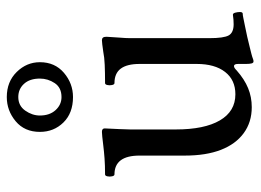

<svg xmlns="http://www.w3.org/2000/svg" viewBox="-118 -614 748 551"><g transform="rotate(-90 255.5 -338.0)"><path d="M355 16Q351 16 349.5 10.5Q348 5 348 -6V-28Q348 -40 342 -40Q339 -40 336 -38Q333 -36 329 -32Q304 -10 278.5 0.5Q253 11 224 11Q181 11 149.5 -12Q118 -35 101.5 -77.5Q85 -120 85 -181V-311Q85 -347 71.5 -365Q58 -383 31 -383Q27 -383 25.5 -390Q24 -397 25.5 -403.5Q27 -410 31 -410Q57 -410 77 -411.5Q97 -413 113 -415Q129 -417 139 -418Q149 -419 153 -419Q163 -419 163 -411Q162 -386 161 -368.5Q160 -351 160 -338V-207Q160 -125 186 -80.5Q212 -36 261 -36Q302 -36 325 -65.5Q348 -95 348 -147V-311Q348 -347 334.5 -365Q321 -383 293 -383Q289 -383 287.5 -390Q286 -397 287.5 -403.5Q289 -410 293 -410Q323 -410 345.5 -411Q368 -412 382 -415Q396 -417 404 -418Q412 -419 416 -419Q421 -419 423.5 -416Q426 -413 426 -406Q425 -384 423.5 -367.5Q422 -351 422 -338V-111Q422 -69 430 -55Q438 -41 462 -41Q469 -41 475 -41.5Q481 -42 488 -43Q493 -44 495 -37Q497 -30 497 -23Q497 -16 493 -15Q488 -15 479 -13Q470 -11 457 -8.5Q444 -6 426 -2Q409 2 397 5Q385 8 377 10Q369 12 361 15Q359 16 355 16ZM253 -502Q207 -502 180 -529.5Q153 -557 153 -597Q153 -641 183.5 -666.5Q214 -692 253 -692Q297 -692 325 -663.5Q353 -635 353 -597Q353 -554 322.5 -528Q292 -502 253 -502ZM253 -535Q280 -535 293 -554.5Q306 -574 306 -597Q306 -626 291 -642.5Q276 -659 253 -659Q228 -659 214 -639Q200 -619 200 -597Q200 -569 215.5 -552Q231 -535 253 -535Z"/></g></svg>

Font: Junicode VF
Style: Regular
Weight: 400
Designer: Peter S. Baker
Version: Version 2.213